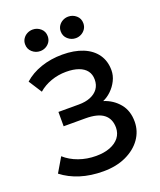

<svg xmlns="http://www.w3.org/2000/svg" viewBox="-166 -1016 942 1132"><g transform="rotate(-20 305.0 -450.0)"><path d="M284.5 15Q205.5 15 140.5 -5.5Q75.5 -26 27 -64L80 -154Q116 -121.5 167 -103.2Q218 -85 275 -85Q326 -85 363.2 -99.5Q400.5 -114 420.8 -140.2Q441 -166.5 441.5 -202Q441.5 -257.5 404.8 -286.2Q368 -315 290.5 -315H154V-405H282Q324.5 -405 355.5 -417.8Q386.5 -430.5 403.5 -454.2Q420.5 -478 420.5 -511.5Q420.5 -544 403.8 -566.2Q387 -588.5 354.8 -600.2Q322.5 -612 276.5 -612Q227 -612 181.5 -595.8Q136 -579.5 103 -550.5L50 -633Q94 -672.5 156.2 -693.8Q218.5 -715 290 -715Q364.5 -715 419 -692.8Q473.5 -670.5 502.8 -628.8Q532 -587 532 -529.5Q532 -496.5 516.5 -465.2Q501 -434 476.2 -410.2Q451.5 -386.5 424 -375Q482.5 -356.5 520 -311.2Q557.5 -266 557 -197Q556.5 -138 522.5 -90Q488.5 -42 427.2 -13.5Q366 15 284.5 15ZM177 -778.5Q148.5 -778.5 127 -797.5Q105.5 -816.5 105.5 -846.5Q105.5 -866 115.5 -881.2Q125.5 -896.5 141.8 -905Q158 -913.5 177 -913.5Q204.5 -913.5 226 -895Q247.5 -876.5 247.5 -846.5Q247.5 -826.5 237.8 -811.2Q228 -796 211.8 -787.2Q195.5 -778.5 177 -778.5ZM400 -778.5Q372 -778.5 350.5 -797.5Q329 -816.5 329 -846.5Q329 -866 338.8 -881Q348.5 -896 364.8 -904.8Q381 -913.5 400 -913.5Q428 -913.5 449.5 -895Q471 -876.5 471 -846.5Q471 -826.5 461 -811.2Q451 -796 434.8 -787.2Q418.5 -778.5 400 -778.5Z"/></g></svg>

Font: Geologica Roman
Style: Regular
Weight: 400
Designer: Sindre Bremnes, Frode Helland
Foundry: Monokrom Skriftforlag AS
Version: Version 1.010;gftools[0.9.28]